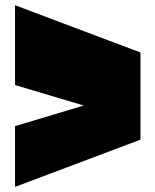

<svg xmlns="http://www.w3.org/2000/svg" viewBox="-20 -714 598 742"><path d="M38.1 8.3V-226.6L303.7 -306.2L38.1 -385.3V-693.8L522.9 -511.2V-174.3Z"/></svg>

Font: Holtwood One SC
Style: Regular
Weight: 400
Designer: Vernon Adams
Foundry: Vernon Adams
Version: Version 1.100; ttfautohint (v1.8.4.7-5d5b)